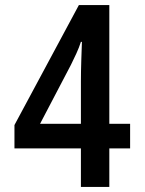

<svg xmlns="http://www.w3.org/2000/svg" viewBox="-20 -737 570 757"><path d="M299 0V-152H37V-244L291 -717H411V-249H493V-152H411V0ZM138 -249H299V-416Q299 -454 300.5 -499.5Q302 -545 303 -572H299Q292 -550 281 -526Q270 -502 260 -482Z"/></svg>

Font: Noto Sans Mono Condensed SemiBold
Style: Regular
Weight: 600
Width: 3
Designer: Monotype Design Team
Foundry: Monotype Imaging Inc.
Version: Version 2.014